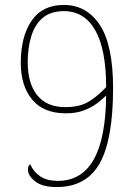

<svg xmlns="http://www.w3.org/2000/svg" viewBox="-20 -744 550 776"><path d="M209 12Q151 12 122 -11Q93 -34 93 -58Q93 -75 102 -80Q116 -49 143 -31Q170 -13 214 -13Q406 -13 409 -358Q395 -344 373 -327Q351 -310 319.5 -298Q288 -286 246 -286Q156 -286 110 -341.5Q64 -397 64 -490Q64 -596 107.5 -660Q151 -724 238 -724Q330 -724 383.5 -643Q437 -562 437 -388Q437 -180 383 -84Q329 12 209 12ZM244 -311Q304 -311 341.5 -335Q379 -359 409 -392Q409 -544 365 -621.5Q321 -699 238 -699Q185 -699 153 -672Q121 -645 106.5 -598Q92 -551 92 -492Q92 -407 130.5 -359Q169 -311 244 -311Z"/></svg>

Font: Noto Serif Lao SemiCondensed Thin
Style: Regular
Weight: 100
Width: 4
Designer: Monotype Design Team
Foundry: Monotype Imaging Inc.
Version: Version 2.003; ttfautohint (v1.8.4.7-5d5b)